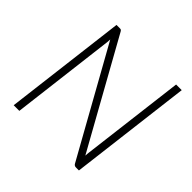

<svg xmlns="http://www.w3.org/2000/svg" viewBox="-177 -878 1049 1049"><g transform="rotate(45 347.5 -354.0)"><path d="M177 -707.5Q184 -707.5 187.2 -705.8Q190.5 -704 194 -698L537 -82Q537.5 -89 537.8 -95.2Q538 -101.5 539 -107L613 -707.5H656.5L569.5 0H546.5Q534 0 528 -11L184.5 -627L183 -604.5L109 0H65.5L152.5 -707.5H177Z"/></g></svg>

Font: Lato Light
Style: Italic
Weight: 300
Italic angle: -7°
Designer: Lukasz Dziedzic
Foundry: Lukasz Dziedzic
Version: Version 1.104; Western+Polish opensource